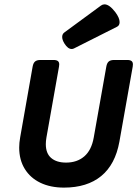

<svg xmlns="http://www.w3.org/2000/svg" viewBox="-20 -857 640 888"><path d="M463.4 -836.9Q485.8 -836.9 513.7 -800.3Q533.2 -773.9 533.2 -754.9Q533.2 -739.3 521.5 -733.4L322.8 -633.3Q317.9 -630.4 311.5 -630.4Q293.9 -630.4 278.3 -655.3Q267.6 -672.4 267.6 -686Q267.6 -699.7 277.8 -707L447.3 -831.5Q455.1 -836.9 463.4 -836.9ZM594.7 -559.1Q594.7 -556.6 593.8 -548.8L532.2 -201.7Q513.2 -96.2 448 -42.7Q382.8 10.7 275.9 10.7Q213.4 10.7 166.7 -11.7Q120.1 -34.2 94.5 -75.9Q68.8 -117.7 68.8 -174.3Q68.8 -196.3 73.2 -221.2L130.9 -548.8Q133.8 -565.4 142.1 -572.5Q150.4 -579.6 167 -579.6H227.5Q241.2 -579.6 247.6 -574.7Q253.9 -569.8 253.9 -559.1Q253.9 -556.6 252.9 -548.8L194.8 -221.2Q191.9 -204.6 191.9 -190.4Q191.9 -147.5 216.8 -126.2Q241.7 -105 285.6 -105Q336.4 -105 369.9 -133.8Q403.3 -162.6 413.6 -221.2L471.7 -548.8Q474.6 -565.4 482.9 -572.5Q491.2 -579.6 507.8 -579.6H568.4Q582 -579.6 588.4 -574.7Q594.7 -569.8 594.7 -559.1Z"/></svg>

Font: Courier Prime Sans
Style: Bold Italic
Weight: 700
Italic angle: -10°
Designer: Alan Dague-Greene
Foundry: Quote-Unquote Apps
Version: Version 3.020